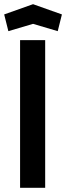

<svg xmlns="http://www.w3.org/2000/svg" viewBox="-36 -898 316 918"><path d="M60 0H180V-706H60ZM4 -749 122 -784 240 -749 260 -829 122 -878 -16 -829Z"/></svg>

Font: Lineal
Style: Bold
Weight: 700
Designer: Created by Frank Adebiaye with contributions from Anton Moglia & Ariel Martín Pérez
Created by Frank ADEBIAYE with FontF
Foundry: Velvetyne Type Foundry
Version: Version 2.000;Glyphs 3.2 (3227)